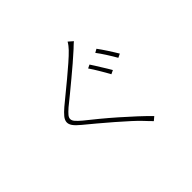

<svg xmlns="http://www.w3.org/2000/svg" viewBox="-167 -998 1289 1289"><g transform="rotate(-45 478.0 -353.5)"><path d="M596 -534Q605 -521 616 -503Q627 -485 639 -466Q651 -447 662 -429Q673 -411 681 -397L654 -384Q647 -398 636 -416.5Q625 -435 614 -454Q603 -473 591.5 -491Q580 -509 571 -522ZM704 -576Q713 -564 724.5 -547.5Q736 -531 748 -512.5Q760 -494 771.5 -475.5Q783 -457 792 -442L765 -429Q748 -459 723.5 -497.5Q699 -536 679 -562ZM633 -719Q629 -716 622.5 -710Q616 -704 609 -697.5Q602 -691 596 -685Q590 -679 586 -676Q560 -652 522 -619.5Q484 -587 442.5 -552.5Q401 -518 361.5 -485.5Q322 -453 293 -430Q269 -409 257 -394.5Q245 -380 245.5 -366Q246 -352 259 -337Q272 -322 298 -300Q336 -270 384.5 -230Q433 -190 482.5 -146.5Q532 -103 578.5 -60Q625 -17 659 18L633 40Q623 29 609 15.5Q595 2 585 -10Q566 -31 527 -66.5Q488 -102 442.5 -141.5Q397 -181 351 -219.5Q305 -258 272 -285Q240 -311 226 -331Q212 -351 213.5 -370Q215 -389 231 -408.5Q247 -428 275 -452Q301 -474 340.5 -506Q380 -538 422 -573Q464 -608 503 -642Q542 -676 566 -701Q574 -709 585 -723Q596 -737 601 -747Z"/></g></svg>

Font: Kinto Sans Thin
Style: Regular
Weight: 100
Designer: Authors: Ryoko NISHIZUKA  (kana & ideographs); Paul D. Hunt (Latin, Greek & Cyrillic); Wenlong ZHANG  (bopomofo); Sandol
Foundry: Adobe Systems Incorporated, ookami Inc.
Version: Version 0.001